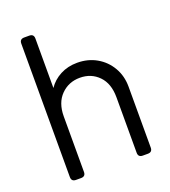

<svg xmlns="http://www.w3.org/2000/svg" viewBox="-138 -858 849 959"><g transform="rotate(-20 286.5 -378.5)"><path d="M101 0Q77 0 77 -24V-733Q77 -757 101 -757H128Q152 -757 152 -733V-470Q176 -506 216 -527Q256 -548 306 -548Q363 -548 408.5 -522Q454 -496 480.5 -450.5Q507 -405 507 -348V-24Q507 0 483 0H456Q432 0 432 -24V-319Q432 -392 392.5 -432.5Q353 -473 293 -473Q233 -473 192.5 -432Q152 -391 152 -319V-24Q152 0 128 0Z"/></g></svg>

Font: Pitagon Sans Text
Style: Regular
Weight: 400
Designer: Travis Tran
Foundry: Pitagon
Version: Version 1.001; ttfautohint (v1.8.4.7-5d5b);gftools[0.9.26]